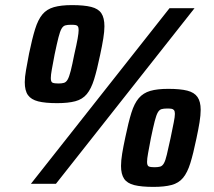

<svg xmlns="http://www.w3.org/2000/svg" viewBox="-20 -720 838 752"><path d="M101 0 644 -688H742L199 0ZM204 -316Q157 -316 129.5 -323Q102 -330 89.5 -347.5Q77 -365 77 -398Q77 -418 82 -446Q87 -474 94 -511Q106 -569 117.5 -606Q129 -643 146 -663.5Q163 -684 191 -692Q219 -700 262 -700Q309 -700 337 -693Q365 -686 377 -668Q389 -650 389 -617Q389 -597 384.5 -569Q380 -541 372 -504Q360 -446 348.5 -409Q337 -372 320 -351.5Q303 -331 275 -323.5Q247 -316 204 -316ZM209 -393Q222 -393 230.5 -395.5Q239 -398 245 -408.5Q251 -419 257 -442.5Q263 -466 271 -507Q280 -546 284 -568.5Q288 -591 288 -602Q288 -612 285 -616.5Q282 -621 275.5 -622Q269 -623 258 -623Q244 -623 235.5 -620.5Q227 -618 221 -607.5Q215 -597 209 -573.5Q203 -550 194 -507Q187 -470 183 -448Q179 -426 179 -414Q179 -399 186 -396Q193 -393 209 -393ZM581 12Q534 12 506 5Q478 -2 466 -20Q454 -38 454 -70Q454 -91 458.5 -118.5Q463 -146 471 -183Q483 -241 494.5 -278Q506 -315 523.5 -335.5Q541 -356 568.5 -364Q596 -372 639 -372Q686 -372 713.5 -365Q741 -358 753.5 -340Q766 -322 766 -290Q766 -269 761.5 -241Q757 -213 749 -176Q737 -118 725.5 -81Q714 -44 697 -23.5Q680 -3 652 4.5Q624 12 581 12ZM585 -65Q599 -65 607.5 -67.5Q616 -70 622 -80.5Q628 -91 633.5 -114.5Q639 -138 648 -179Q656 -218 660.5 -240.5Q665 -263 665 -274Q665 -284 661.5 -288.5Q658 -293 651.5 -294Q645 -295 635 -295Q621 -295 612.5 -292.5Q604 -290 598 -279.5Q592 -269 586 -245.5Q580 -222 571 -179Q564 -142 560 -120Q556 -98 556 -86Q556 -71 563 -68Q570 -65 585 -65Z"/></svg>

Font: Saira SemiCondensed ExtraBold
Style: Italic
Weight: 800
Width: 4
Italic angle: -12°
Designer: Hector Gatti with collaboration of the Omnibus-Type team
Foundry: Omnibus-Type
Version: Version 1.101